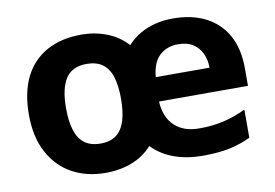

<svg xmlns="http://www.w3.org/2000/svg" viewBox="-65 -660 1108 774"><g transform="rotate(-10 489.0 -273.0)"><path d="M683 -556Q761 -556 817.5 -527Q874 -498 904.5 -443Q935 -388 935 -308V-236H571Q574 -172 611 -136.5Q648 -101 712 -101Q767 -101 812 -111.5Q857 -122 904 -144V-29Q862 -9 816.5 0.5Q771 10 706 10Q644 10 591.5 -8.5Q539 -27 501 -66Q467 -28 418 -9Q369 10 310 10Q232 10 172.5 -23Q113 -56 79 -119.5Q45 -183 45 -274Q45 -365 76 -427.5Q107 -490 166.5 -523Q226 -556 309 -556Q364 -556 413 -537Q462 -518 496 -480Q520 -506 548.5 -522.5Q577 -539 611 -547.5Q645 -556 683 -556ZM309 -436Q250 -436 223.5 -395.5Q197 -355 197 -274Q197 -220 208.5 -183.5Q220 -147 245 -128.5Q270 -110 310 -110Q350 -110 374.5 -128.5Q399 -147 410.5 -183.5Q422 -220 422 -274Q422 -328 410.5 -364Q399 -400 374 -418Q349 -436 309 -436ZM686 -450Q640 -450 610 -422Q580 -394 575 -335H795Q795 -368 782.5 -394Q770 -420 746.5 -435Q723 -450 686 -450Z"/></g></svg>

Font: Noto Sans Hebrew
Style: Bold
Weight: 700
Designer: Monotype Design Team
Foundry: Monotype Imaging Inc.
Version: Version 2.003